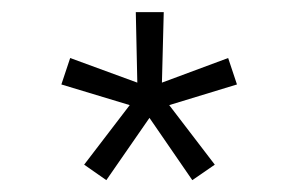

<svg xmlns="http://www.w3.org/2000/svg" viewBox="-20 -820 490 316"><path d="M155 -523.5 118.5 -549 193.5 -647 81 -681 95.5 -724.5 206 -684 203.5 -800H249.5L246.5 -684L355.5 -724.5L370 -681L258.5 -647L333.5 -549L296.5 -523.5L226 -626Z"/></svg>

Font: Trispace Condensed ExtraLight
Style: Regular
Weight: 200
Width: 3
Designer: Tyler Finck
Foundry: Etcetera Type Company
Version: Version 1.210; ttfautohint (v1.8.3)